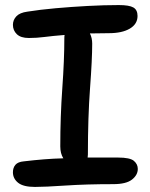

<svg xmlns="http://www.w3.org/2000/svg" viewBox="-20 -727 594 758"><path d="M118 11Q72 11 51.5 -5.5Q31 -22 31 -47Q31 -65 41 -76.5Q51 -88 74 -90Q116 -95 154 -98Q192 -101 230 -102Q218 -121 218 -149Q218 -267 226 -379Q234 -491 234 -576Q234 -584 235 -589Q186 -585 155.5 -581Q125 -577 94 -577Q62 -577 46.5 -592Q31 -607 31 -629Q31 -648 44.5 -662.5Q58 -677 88 -681Q138 -689 200 -694.5Q262 -700 326.5 -703.5Q391 -707 449 -707Q490 -707 506.5 -697.5Q523 -688 523 -664Q523 -632 492.5 -614Q462 -596 410 -596Q370 -596 335 -595Q344 -577 344 -555Q344 -493 335.5 -379Q327 -265 327 -117Q327 -110 326 -105Q354 -105 383.5 -105Q413 -105 446 -105Q493 -105 508.5 -92Q524 -79 524 -60Q524 -36 501 -18Q478 0 427 0Q321 0 239 5.5Q157 11 118 11Z"/></svg>

Font: Shantell Sans Normal
Style: Regular
Weight: 500
Designer: Stephen Nixon, Anya Danilova, Shantell Martin
Foundry: Arrow Type
Version: Version 1.009;[a7da0bfa3]